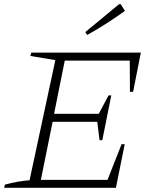

<svg xmlns="http://www.w3.org/2000/svg" viewBox="-23 -896 723 916"><path d="M-3 0 0 -15Q32 -24 61.5 -29Q91 -34 118 -36L241 -609L122 -629L126 -645H649L612 -458H597L596 -607H286L235 -353H448L495 -441H508L465 -227H452L441 -315H228L172 -38H490L557 -208H572L530 0ZM393 -729 384 -743 545 -876H553L573 -844Q530 -813 485.5 -784.5Q441 -756 393 -729Z"/></svg>

Font: Piazzolla SC ExtraLight
Style: Italic
Weight: 200
Italic angle: -11.3°
Designer: Juan Pablo del Peral
Foundry: Huerta Tipografica
Version: Version 1.330